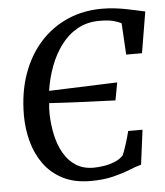

<svg xmlns="http://www.w3.org/2000/svg" viewBox="-54 -799 736 854"><g transform="rotate(-5 314.5 -371.5)"><path d="M316.7 7.7Q243.8 7.7 192.2 -19Q140.6 -45.7 108.3 -90.8Q76.1 -135.8 61 -192.1Q46 -248.4 45.8 -307.6Q45.8 -411 75.2 -493.2Q104.6 -575.4 157 -633Q209.5 -690.6 279.6 -721Q349.8 -751.3 431.2 -751.3Q459.6 -751.3 485 -748.6Q510.4 -745.8 533.9 -741.4Q557.5 -737 579.8 -732Q602.2 -726.9 623.9 -722.3L593.2 -538.7H522.6L514.6 -678.9Q500 -687.1 477.7 -692.8Q455.4 -698.6 416.2 -698.6Q361.8 -698.6 319 -674.7Q276.2 -650.9 245.4 -609.8Q214.5 -568.7 195 -516.6Q175.4 -464.5 167 -407.9L472 -418.9L457.4 -339.9Q434.1 -340.9 398.8 -342.2Q363.6 -343.5 322.8 -345.1Q282 -346.8 240.4 -349Q198.7 -351.2 162.4 -353.4Q161.1 -340.9 160.5 -328.5Q159.9 -316.2 160.2 -303.2Q161.6 -254.9 171.6 -209.5Q181.7 -164.1 202.5 -128.2Q223.3 -92.2 256 -71.2Q288.7 -50.1 335.1 -50.1Q355.4 -50.1 380.8 -54.1Q406.3 -58.1 429.8 -67.6Q453.4 -77.2 468.2 -93.7Q472.9 -105.1 477.5 -117.8Q482.1 -130.5 486.2 -144Q490.4 -157.5 494.5 -171.6Q498.5 -185.7 502 -199.4H565.8L545.9 -45.1Q523.9 -39.5 492.7 -26.8Q461.4 -14.1 418 -3.2Q374.6 7.7 316.7 7.7Z"/></g></svg>

Font: Merriweather 7pt Light
Style: Italic
Weight: 300
Italic angle: -7.8°
Designer: Eben Sorkin
Foundry: Eben Sorkin
Version: Version 2.200;gftools[0.9.31]